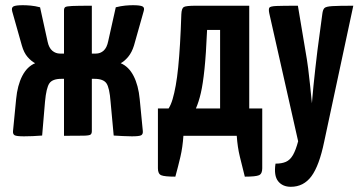

<svg xmlns="http://www.w3.org/2000/svg" viewBox="-20 -522 1383 738"><path d="M72 2Q44 2 36.5 -2Q29 -6 30 -18L42 -141Q47 -194 65.5 -230Q84 -266 115 -279Q100 -287 86 -303Q72 -319 64 -347L27 -478Q23 -493 32 -497.5Q41 -502 68 -502Q81 -502 98 -500.5Q115 -499 134 -494L163 -362Q168 -338 181 -327Q194 -316 211 -316H226V-482Q226 -491 230.5 -494.5Q235 -498 257.5 -499Q280 -500 333 -500V-316H348Q366 -316 378.5 -327.5Q391 -339 396 -364L425 -494Q445 -499 461.5 -500.5Q478 -502 491 -502Q518 -502 527.5 -497.5Q537 -493 532 -478L495 -347Q487 -321 473 -304Q459 -287 444 -279Q475 -266 493.5 -230Q512 -194 517 -141L529 -18Q530 -6 522.5 -2Q515 2 487 2Q470 2 453 1Q436 0 417 -1L405 -131Q401 -185 389 -202Q377 -219 343 -219H333V-18Q333 -9 328.5 -5Q324 -1 302 -0.5Q280 0 226 0V-219H216Q182 -219 170 -202Q158 -185 153 -131L142 -1Q105 2 72 2Z M654 157Q612 157 599.5 151.5Q587 146 587 125V-105H628Q637 -119 643.5 -141Q650 -163 655.5 -193.5Q661 -224 665 -264Q669 -304 672 -354.5Q675 -405 677 -467Q678 -490 686.5 -495Q695 -500 733 -500H938V-105H988V125Q988 146 975.5 151.5Q963 157 921 157Q911 117 902 80.5Q893 44 890 0H685Q682 44 673.5 80.5Q665 117 654 157ZM733 -105H826V-407H776Q772 -314 766 -256.5Q760 -199 752 -164.5Q744 -130 733 -105Z M1098 196Q1066 196 1049 174.5Q1032 153 1039 107Q1063 107 1079 100Q1095 93 1106 74Q1117 55 1126 21L1015 -471Q1012 -486 1015 -492Q1018 -498 1042.5 -499Q1067 -500 1125 -500L1154 -327Q1160 -294 1164.5 -259Q1169 -224 1172 -193.5Q1175 -163 1177 -144Q1179 -125 1179 -125Q1179 -125 1180.5 -144Q1182 -163 1185 -193Q1188 -223 1192 -258.5Q1196 -294 1200 -327L1219 -469Q1221 -485 1227 -491Q1233 -497 1257.5 -498.5Q1282 -500 1338 -500L1226 23Q1207 115 1177 155.5Q1147 196 1098 196Z"/></svg>

Font: Yanone Kaffeesatz ExtraLight
Style: Regular
Weight: 200
Designer: Yanone (Cyrillic: Daniel Pouzeot, Huerta Tipografica, and Cyreal)
Foundry: Yanone
Version: Version 2.003